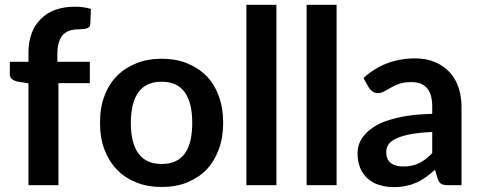

<svg xmlns="http://www.w3.org/2000/svg" viewBox="-20 -763 1976 791"><path d="M220.7 0H97.2V-419.9L52.7 -426.8Q37.6 -430.2 29.3 -437.5Q20.5 -443.8 20.5 -458V-508.3H97.2V-546.4Q97.2 -590.3 110.4 -625.5Q122.1 -658.7 148.4 -685.1Q173.8 -710.4 208.5 -722.7Q244.1 -735.4 288.6 -735.4Q324.7 -735.4 354.5 -726.1L352.1 -664.1Q351.1 -655.8 348.1 -652.8Q345.2 -648.9 338.9 -646.5Q333 -644.5 325.7 -643.6Q315.9 -642.6 309.6 -642.6Q288.1 -642.6 270.5 -638.2Q253.9 -633.3 241.2 -621.6Q229 -609.4 223.1 -590.3Q216.3 -569.8 216.3 -542.5V-508.3H350.1V-420.4H220.7Z M646.5 -521Q704.1 -521 750.5 -502.4Q797.9 -482.9 830.6 -450.2Q862.8 -417.5 881.3 -367.2Q899.4 -318.8 899.4 -257.3Q899.4 -195.8 881.3 -147.5Q862.8 -97.7 830.6 -64Q798.3 -30.8 750.5 -11.2Q704.1 7.3 646.5 7.3Q588.4 7.3 542 -11.2Q494.1 -30.3 461.9 -64Q428.7 -98.1 410.2 -147.5Q392.1 -193.8 392.1 -257.3Q392.1 -320.8 410.2 -367.2Q428.7 -417 461.9 -450.2Q494.6 -483.4 542 -502.4Q588.4 -521 646.5 -521ZM646.5 -87.4Q710 -87.4 741.2 -130.4Q772 -172.9 772 -256.3Q772 -339.8 741.2 -382.8Q710.4 -426.3 646.5 -426.3Q581.1 -426.3 550.3 -382.8Q519 -339.4 519 -256.3Q519 -172.9 550.3 -130.9Q581.1 -87.4 646.5 -87.4Z M995.1 -743.2H1118.7V0H995.1Z M1243.2 -743.2H1366.7V0H1243.2Z M1760.7 -132.3V-219.2Q1710.9 -217.3 1670.9 -210Q1636.7 -203.6 1612.3 -192.4Q1590.3 -182.1 1580.6 -168Q1571.3 -154.3 1571.3 -137.7Q1571.3 -104.5 1590.8 -90.8Q1609.4 -77.1 1640.6 -77.1Q1679.2 -77.1 1706.5 -90.8Q1733.4 -103.5 1760.7 -132.3ZM1499.5 -401.9 1477.5 -441.4Q1565.9 -522.5 1690.9 -522.5Q1733.9 -522.5 1771 -507.8Q1806.2 -493.2 1831.1 -466.8Q1856.4 -439.9 1868.7 -403.8Q1881.3 -366.7 1881.3 -324.2V0H1825.2Q1808.1 0 1798.3 -5.4Q1788.1 -10.7 1783.2 -26.4L1772 -63.5Q1747.6 -42 1734.4 -33.2Q1711.9 -17.6 1695.8 -10.7Q1672.9 -1 1653.3 2.9Q1630.9 7.8 1602.5 7.8Q1570.3 7.8 1542.5 -1Q1516.6 -8.3 1495.1 -26.9Q1475.6 -43.9 1464.4 -70.3Q1453.1 -97.2 1453.1 -130.9Q1453.1 -150.9 1459.5 -169.9Q1465.3 -187.5 1481.4 -206.5Q1493.2 -221.7 1519 -239.3Q1543 -255.9 1577.1 -266.6Q1614.7 -278.8 1656.7 -285.6Q1704.1 -292.5 1760.7 -293.9V-324.2Q1760.7 -375.5 1738.8 -400.4Q1717.3 -424.8 1675.3 -424.8Q1646 -424.8 1625.5 -418Q1610.4 -413.1 1590.8 -402.3Q1584.5 -398.4 1563.5 -386.7Q1549.8 -379.4 1536.1 -379.4Q1523.9 -379.4 1514.2 -386.7Q1503.9 -394.5 1499.5 -401.9Z"/></svg>

Font: Lato-SemiBold
Style: Bold
Weight: 500
Designer: Lukasz Dziedzic with Adam Twardoch and Botio Nikoltchev
Foundry: tyPoland Lukasz Dziedzic
Version: ""